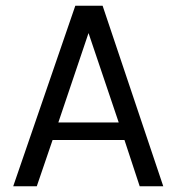

<svg xmlns="http://www.w3.org/2000/svg" viewBox="-20 -648 614 668"><path d="M26 0 242 -628H337L548 0H466L413 -161H163L108 0ZM183 -222H393L288 -533Z"/></svg>

Font: Karla
Style: Regular
Weight: 400
Designer: Jonathan Pinhorn
Version: Version 2.004;gftools[0.9.33]